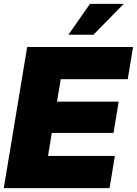

<svg xmlns="http://www.w3.org/2000/svg" viewBox="-21 -970 707 990"><path d="M-1.5 0 119.1 -727.5H665L637.7 -561.5H292L272.9 -445.8H590.8L564.5 -284.7H246.1L226.6 -166H571.3L543.9 0ZM332 -791 442.9 -950.2H617.2L460.9 -791Z"/></svg>

Font: Inter 24pt Black
Style: Italic
Weight: 900
Italic angle: -9.3988°
Designer: Rasmus Andersson
Foundry: rsms
Version: Version 4.001;git-66647c0bb